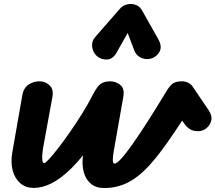

<svg xmlns="http://www.w3.org/2000/svg" viewBox="-20 -937 1085 967"><path d="M504.5 10Q463.5 10 437.8 -11.5Q412 -33 402 -69.5Q392 -106 397.5 -150.5L398 -154.5Q368.5 -118 340.8 -90.5Q313 -63 287.2 -43.8Q261.5 -24.5 237.5 -12.8Q213.5 -1 191.5 4.2Q169.5 9.5 149.5 9.5Q110.5 9.5 83 -13.5Q55.5 -36.5 44.2 -77Q33 -117.5 42 -170L92.5 -458Q99 -494 123.8 -510.8Q148.5 -527.5 179 -527.5Q208.5 -527.5 229.8 -507.2Q251 -487 244 -449L196.5 -189Q194.5 -176.5 193 -159.2Q191.5 -142 193.5 -128.8Q195.5 -115.5 203 -115.5Q208.5 -115.5 227.5 -136Q246.5 -156.5 273.8 -191.8Q301 -227 332.2 -271.8Q363.5 -316.5 394 -365.5Q424.5 -414.5 449 -462.5Q471.5 -505.5 490 -516.5Q508.5 -527.5 535.5 -527.5Q563 -527.5 585.8 -509.2Q608.5 -491 601 -449L553 -176.5Q548 -149 548.2 -131Q548.5 -113 556.5 -113Q568 -113 591.8 -139.2Q615.5 -165.5 649.5 -213.8Q683.5 -262 725.5 -327.8Q767.5 -393.5 815.5 -473Q834.5 -505.5 850.5 -516.5Q866.5 -527.5 898 -527.5Q914 -527.5 928.5 -519.8Q943 -512 949.5 -502L1029.5 -384Q1050 -354.5 1043.8 -329.5Q1037.5 -304.5 1017 -289Q996 -273 964 -277Q932 -281 909 -313L897.5 -329.5Q861 -274 828.5 -227.2Q796 -180.5 765.5 -142.8Q735 -105 705 -76.5Q675 -48 643.8 -28.8Q612.5 -9.5 578.2 0.2Q544 10 504.5 10ZM742.5 -642.5Q715.5 -634.5 690.8 -646Q666 -657.5 656.5 -682.5L623 -771L569 -675Q549 -638.5 519 -637.2Q489 -636 467.5 -655Q447 -674.5 444 -702Q441 -729.5 459.5 -750.5L584 -893Q595 -905.5 608.8 -911.2Q622.5 -917 636.5 -917Q653.5 -917 669.2 -910Q685 -903 695.5 -884.5L777 -740Q797.5 -703.5 783.8 -677.2Q770 -651 742.5 -642.5Z"/></svg>

Font: Edu QLD Hand
Style: Regular
Weight: 400
Designer: Tina and Corey Anderson, Eben Sorkin
Foundry: Sorkin Type Co.
Version: Version 2.000